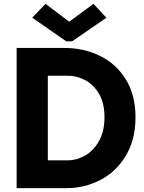

<svg xmlns="http://www.w3.org/2000/svg" viewBox="-20 -966 738 986"><path d="M65.4 -719.7H311.5Q408.7 -719.7 491.7 -679.9Q574.7 -640.1 625.2 -559.8Q675.8 -479.5 675.8 -364.3Q675.8 -248.5 626 -166Q576.2 -83.5 495.4 -41.7Q414.6 0 324.2 0H65.4ZM516.6 -364.3Q516.6 -438.5 487.3 -486.3Q458 -534.2 415 -555.7Q372.1 -577.1 329.1 -577.1H225.6V-142.6H329.1Q371.6 -142.6 414.8 -166Q458 -189.5 487.3 -239.5Q516.6 -289.6 516.6 -364.3ZM334 -855.5H336.9L460 -946.3L526.4 -875L350.6 -753.9H320.3L145.5 -875L213.9 -946.3Z"/></svg>

Font: Reddit Sans Fudge ExtraBold
Style: Regular
Weight: 800
Designer: Stephen Hutchings
Foundry: Reddit
Version: Version 1.011